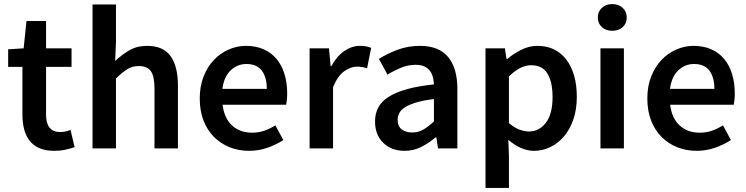

<svg xmlns="http://www.w3.org/2000/svg" viewBox="-20 -728 3662 942"><path d="M246 12Q203 12 173.5 -1Q144 -14 125.5 -37.5Q107 -61 98.5 -93.5Q90 -126 90 -166V-400H20V-486L96 -491L110 -625H206V-491H331V-400H206V-166Q206 -80 275 -80Q288 -80 301.5 -83Q315 -86 326 -91L346 -6Q326 1 300.5 6.5Q275 12 246 12Z M434 0V-706H549V-524L545 -429Q576 -458 613.5 -480.5Q651 -503 702 -503Q781 -503 817 -452.5Q853 -402 853 -308V0H738V-293Q738 -354 720 -379Q702 -404 661 -404Q629 -404 604.5 -388.5Q580 -373 549 -343V0Z M1202 12Q1151 12 1107 -5.5Q1063 -23 1030 -56Q997 -89 978.5 -136.5Q960 -184 960 -245Q960 -305 979 -353Q998 -401 1029.5 -434Q1061 -467 1102 -485Q1143 -503 1186 -503Q1236 -503 1274 -486Q1312 -469 1337.5 -438Q1363 -407 1376 -364Q1389 -321 1389 -270Q1389 -253 1387.5 -238Q1386 -223 1384 -214H1072Q1080 -148 1118.5 -112.5Q1157 -77 1217 -77Q1249 -77 1276.5 -86.5Q1304 -96 1331 -113L1370 -41Q1335 -18 1292 -3Q1249 12 1202 12ZM1071 -292H1289Q1289 -349 1264.5 -381.5Q1240 -414 1189 -414Q1145 -414 1112 -383Q1079 -352 1071 -292Z M1499 0V-491H1594L1602 -404H1606Q1632 -452 1669 -477.5Q1706 -503 1745 -503Q1780 -503 1801 -493L1781 -393Q1768 -397 1757 -399Q1746 -401 1730 -401Q1701 -401 1669 -378.5Q1637 -356 1614 -300V0Z M1965 12Q1900 12 1860 -27.5Q1820 -67 1820 -132Q1820 -171 1836.5 -201.5Q1853 -232 1888.5 -254Q1924 -276 1978.5 -291Q2033 -306 2109 -314Q2108 -333 2103.5 -350.5Q2099 -368 2088.5 -381.5Q2078 -395 2061 -402.5Q2044 -410 2019 -410Q1983 -410 1948.5 -396Q1914 -382 1881 -362L1839 -439Q1880 -465 1931 -484Q1982 -503 2041 -503Q2133 -503 2178.5 -448.5Q2224 -394 2224 -291V0H2129L2121 -54H2117Q2084 -26 2046.5 -7Q2009 12 1965 12ZM2002 -78Q2032 -78 2056.5 -92Q2081 -106 2109 -132V-242Q2059 -236 2025 -226Q1991 -216 1970 -203.5Q1949 -191 1940 -175Q1931 -159 1931 -141Q1931 -108 1951 -93Q1971 -78 2002 -78Z M2362 194V-491H2457L2465 -439H2469Q2500 -465 2538 -484Q2576 -503 2617 -503Q2663 -503 2698.5 -485.5Q2734 -468 2759 -435Q2784 -402 2797 -356Q2810 -310 2810 -253Q2810 -190 2792.5 -140.5Q2775 -91 2746 -57.5Q2717 -24 2679 -6Q2641 12 2600 12Q2568 12 2536 -2Q2504 -16 2474 -42L2477 40V194ZM2576 -83Q2625 -83 2658 -125.5Q2691 -168 2691 -252Q2691 -326 2666 -367Q2641 -408 2585 -408Q2533 -408 2477 -353V-124Q2504 -101 2529 -92Q2554 -83 2576 -83Z M2926 0V-491H3041V0ZM2984 -577Q2953 -577 2933 -595Q2913 -613 2913 -642Q2913 -671 2933 -689.5Q2953 -708 2984 -708Q3015 -708 3035 -689.5Q3055 -671 3055 -642Q3055 -613 3035 -595Q3015 -577 2984 -577Z M3398 12Q3347 12 3303 -5.5Q3259 -23 3226 -56Q3193 -89 3174.5 -136.5Q3156 -184 3156 -245Q3156 -305 3175 -353Q3194 -401 3225.5 -434Q3257 -467 3298 -485Q3339 -503 3382 -503Q3432 -503 3470 -486Q3508 -469 3533.5 -438Q3559 -407 3572 -364Q3585 -321 3585 -270Q3585 -253 3583.5 -238Q3582 -223 3580 -214H3268Q3276 -148 3314.5 -112.5Q3353 -77 3413 -77Q3445 -77 3472.5 -86.5Q3500 -96 3527 -113L3566 -41Q3531 -18 3488 -3Q3445 12 3398 12ZM3267 -292H3485Q3485 -349 3460.5 -381.5Q3436 -414 3385 -414Q3341 -414 3308 -383Q3275 -352 3267 -292Z"/></svg>

Font: Processing Sans Pro Semibold
Style: Regular
Weight: 600
Designer: Paul D. Hunt
Foundry: Adobe Systems Incorporated
Version: Version 2.020;PS 2.000;hotconv 1.0.86;makeotf.lib2.5.63406